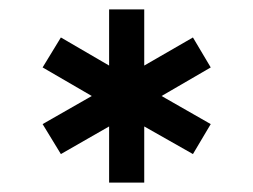

<svg xmlns="http://www.w3.org/2000/svg" viewBox="-20 -730 540 410"><path d="M430 -465 392 -401 288 -460V-340H213V-460L110 -401L71 -465L176 -525L71 -586L110 -650L213 -590V-710H288V-590L392 -650L430 -586L325 -525Z"/></svg>

Font: Epunda Sans SemiBold
Style: Regular
Weight: 600
Designer: Simon Atzbach
Foundry: typofactur
Version: Version 2.204; ttfautohint (v1.8.4.7-5d5b)